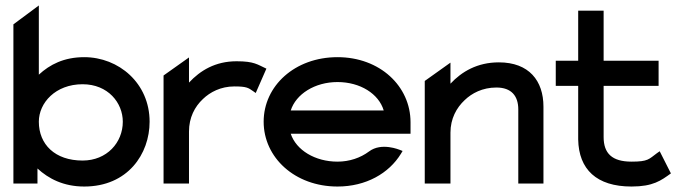

<svg xmlns="http://www.w3.org/2000/svg" viewBox="-20 -671 2487 702"><path d="M29 0H117V-55C157 -18 212 11 288 11C447 11 527 -108 527 -226C527 -367 414 -462 288 -462C214 -462 162 -435 122 -398V-651L29 -582ZM122 -226C122 -295 183 -363 282 -363C375 -363 429 -295 429 -226C429 -150 371 -84 282 -84C181 -84 122 -143 122 -226Z M578 0H671V-190C671 -241 692 -281 722 -309C748 -334 787 -355 837 -355C881 -355 888 -350 905 -338L915 -331L954 -420C921 -435 910 -447 845 -447C767 -447 712 -413 671 -369V-461L578 -395Z M944 -226C944 -95 1058 11 1214 11C1318 11 1402 -37 1446 -109L1452 -119L1442 -123C1441 -123 1375 -152 1329 -117C1298 -94 1258 -80 1214 -80C1132 -80 1063 -122 1043 -182H1481V-224C1481 -356 1369 -462 1214 -462C1058 -462 944 -357 944 -226ZM1043 -267C1062 -327 1131 -371 1214 -371C1297 -371 1365 -328 1383 -267Z M1533 0H1627V-186C1627 -237 1649 -277 1679 -305C1705 -330 1744 -351 1795 -351C1850 -351 1875 -320 1875 -271V0H1967V-281C1967 -376 1914 -443 1804 -443C1725 -443 1668 -409 1627 -365V-442L1533 -375Z M2012 -357H2094V-161C2096 -52 2161 11 2289 11C2368 11 2397 -11 2433 -37L2392 -118L2382 -111C2352 -89 2350 -80 2289 -80C2218 -80 2187 -110 2187 -170V-357H2388V-449H2187V-632H2094V-449H2012Z"/></svg>

Font: Charger Sport
Style: BdExt
Weight: 700
Designer: Jasper
Foundry: Cannot Into Space Fonts
Version: Version 1.1